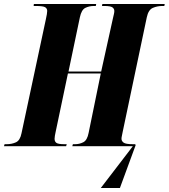

<svg xmlns="http://www.w3.org/2000/svg" viewBox="-41 -734 847 964"><path d="M465 210 626 0H322L325 -10H336Q358 -10 377.5 -20Q397 -30 404 -67L465 -365H300L238 -70Q236 -60 234.5 -52Q233 -44 233 -37Q233 -23 242.5 -16.5Q252 -10 283 -10H294L291 0H-21L-18 -10H-7Q18 -10 39 -19.5Q60 -29 67 -65L189 -636Q196 -667 196 -679Q196 -691 186 -697.5Q176 -704 138 -704H128L129 -714H442L440 -704H430Q407 -704 387.5 -694.5Q368 -685 360 -647L303 -375H467L526 -642Q529 -655 531 -663.5Q533 -672 533 -679Q533 -690 523.5 -697Q514 -704 482 -704H471L473 -714H786L784 -704H774Q749 -704 726.5 -694.5Q704 -685 696 -647L575 -72Q573 -60 571 -52Q569 -44 569 -37Q569 -26 579.5 -18Q590 -10 627 -10H638L640 -5L561 210Z"/></svg>

Font: Noto Serif Display ExtraCondensed Black
Style: Italic
Weight: 900
Width: 2
Italic angle: -12°
Designer: Monotype Design Team
Foundry: Monotype Imaging Inc.
Version: Version 2.009